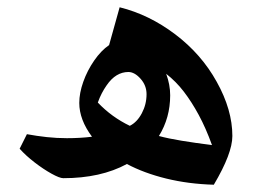

<svg xmlns="http://www.w3.org/2000/svg" viewBox="-20 -499 710 528"><path d="M568 9Q498 7 437 -8Q376 -23 329 -48Q257 -9 154 -9Q144 -9 121.5 -21.5Q99 -34 75 -52.5Q51 -71 34 -90L54 -130Q81 -125 108.5 -122Q136 -119 164 -119Q182 -119 199.5 -120Q217 -121 233 -123Q198 -170 198 -216Q198 -243 209 -274Q220 -305 239 -332.5Q258 -360 280 -375L309 -479Q390 -459 462 -404.5Q534 -350 576 -274Q619 -197 619 -125Q619 -77 568 9ZM337 -153Q357 -163 370 -187.5Q383 -212 383 -240Q383 -264 366.5 -282.5Q350 -301 333 -301Q316 -301 301 -292Q286 -283 273 -264Q266 -254 260 -242.5Q254 -231 249 -217Q268 -197 290 -181Q312 -165 337 -153ZM563 -100Q546 -147 526.5 -183Q507 -219 485.5 -247Q464 -275 437 -296Q448 -266 448 -237Q448 -175 417 -125Q443 -118 479.5 -112Q516 -106 563 -100Z"/></svg>

Font: Noto Naskh Arabic
Style: Regular
Weight: 400
Designer: Monotype Design Team, David Williams, Mohamad Dakak and Nizar Qandah
Foundry: Monotype Imaging Inc.
Version: Version 2.013